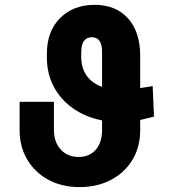

<svg xmlns="http://www.w3.org/2000/svg" viewBox="-20 -757 710 787"><path d="M605.8 -404.1 611.2 -278.8Q576 -269.9 554.7 -265.3V-225.1Q554.7 -153.8 522.4 -101Q490.1 -48.3 433.9 -19.2Q377.8 9.9 306.5 9.9Q233.3 9.9 177.7 -20.4Q122.2 -50.8 91.1 -103.9Q60 -157 60.4 -225.1V-339.8H201V-225.1Q201 -174.4 229 -144Q257.1 -113.6 302.2 -113.6Q346.2 -113.6 372.3 -143.1Q398.4 -172.6 398.4 -225.1V-263.5Q330.3 -277 279.5 -312.7Q228.7 -348.4 200.5 -401.6Q172.2 -454.9 172.2 -520.6V-536.9Q172.2 -628.6 226.4 -682.9Q280.5 -737.2 368.3 -737.2Q454.5 -737.2 504.6 -681.8Q554.7 -626.4 554.7 -527.7V-396Q564.6 -397.4 577.2 -399.5Q589.8 -401.6 605.8 -404.1ZM398.4 -400.9V-544.7Q398.4 -604.4 356.2 -604.4Q336.6 -604.4 325.1 -590.6Q313.6 -576.7 313.2 -546.2L312.9 -528.4Q311.4 -433.6 398.4 -400.9Z"/></svg>

Font: Inter Zeller
Style: Bold
Weight: 700
Designer: Rasmus Andersson; Joe Bland
Foundry: zeller
Version: Version 3.015;git-dec3a8cb1